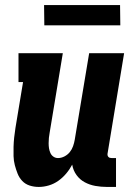

<svg xmlns="http://www.w3.org/2000/svg" viewBox="-20 -730 540 758"><path d="M133 8Q114 8 97 2.5Q80 -3 68 -15.5Q56 -28 49.5 -44.5Q43 -61 38.5 -78Q34 -95 33.5 -113.5Q33 -132 33.5 -150.5Q34 -169 36 -187.5Q38 -206 41 -225L71 -406H53V-520H228L176 -206Q174 -196 173 -185.5Q172 -175 172 -164.5Q172 -154 173.5 -144.5Q175 -135 179 -126Q183 -117 191 -111.5Q199 -106 209 -106Q222 -106 234.5 -112.5Q247 -119 255.5 -129.5Q264 -140 268.5 -153Q273 -166 275 -178L332 -520H470L405 -126Q404 -122 404.5 -118Q405 -114 407.5 -111Q410 -108 413.5 -107Q417 -106 421 -106H438V8H402Q379 8 356.5 4Q334 0 314.5 -10.5Q295 -21 282 -39Q269 -57 265 -80Q255 -61 241 -44.5Q227 -28 210 -16Q193 -4 173 2Q153 8 133 8ZM455 -630H155L154 -710H454Z"/></svg>

Font: Iosevka Curly Slab Heavy
Style: Italic
Weight: 900
Italic angle: -9°
Monospace: yes
Designer: Belleve Invis
Foundry: Belleve Invis
Version: Version 22.1.2; ttfautohint (v1.8.4)